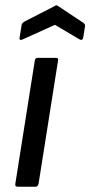

<svg xmlns="http://www.w3.org/2000/svg" viewBox="-20 -707 342 727"><path d="M47 0Q36 0 38 -11L112 -479Q114 -488 123 -488H191Q202 -488 200 -479L126 -11Q123 0 115 0ZM64 -557Q60 -555 56.5 -556.5Q53 -558 54 -563L62 -613Q64 -620 72 -625L187 -684Q193 -690 200 -684L295 -621Q303 -615 302 -608L295 -564Q292 -552 281 -558L188 -613Z"/></svg>

Font: Sofia Sans Semi Condensed Medium
Style: Italic
Weight: 500
Italic angle: -9°
Version: Version 4.100